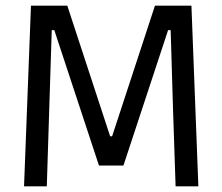

<svg xmlns="http://www.w3.org/2000/svg" viewBox="-20 -659 786 679"><path d="M145.5 0H65L89.5 -639H218L369.5 -177H376.5L528 -639H657L681.5 0H601L592 -269.5L583.5 -552.5H574.5L416.5 -73.5H330L172 -552.5H163L154 -269Z"/></svg>

Font: Anek Malayalam
Style: Regular
Weight: 400
Version: Version 1.003